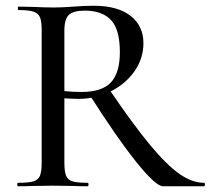

<svg xmlns="http://www.w3.org/2000/svg" viewBox="-20 -648 733 668"><path d="M291 -319 358 -340Q443 -215 501 -145Q559 -75 603.5 -43.5Q648 -12 690 -12Q693 -12 693 -6Q693 0 690 0H547Q522 0 454.5 -84Q387 -168 291 -319ZM479 -498Q479 -444 447.5 -399.5Q416 -355 364 -329.5Q312 -304 253 -304Q232 -304 204 -306V-81Q204 -51 210 -36.5Q216 -22 232.5 -17Q249 -12 285 -12Q288 -12 288 -6Q288 0 285 0Q254 0 236 -1L164 -2L94 -1Q75 0 43 0Q40 0 40 -6Q40 -12 43 -12Q79 -12 96 -17Q113 -22 119 -36.5Q125 -51 125 -81V-544Q125 -574 119 -588Q113 -602 96.5 -607.5Q80 -613 44 -613Q42 -613 42 -619Q42 -625 44 -625L94 -624Q138 -622 164 -622Q185 -622 204 -623Q223 -624 237 -625Q275 -628 306 -628Q389 -628 434 -593Q479 -558 479 -498ZM275 -611Q236 -611 220 -596.5Q204 -582 204 -542V-331Q233 -328 263 -328Q335 -328 366 -361.5Q397 -395 397 -466Q397 -546 366 -578.5Q335 -611 275 -611Z"/></svg>

Font: Cormorant Garamond Medium
Style: Regular
Weight: 500
Designer: Christian Thalmann (Catharsis Fonts)
Foundry: Catharsis Fonts
Version: Version 4.000